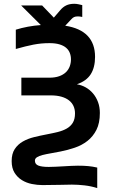

<svg xmlns="http://www.w3.org/2000/svg" viewBox="-20 -777 590 996"><path d="M40.5 58.6Q40.5 20.5 56.4 -3.7Q72.3 -27.8 98.1 -42.7Q124 -57.6 156.7 -65.7Q189.5 -73.7 223.1 -80.1Q253.9 -85.9 280.5 -92.5Q307.1 -99.1 326.9 -110.6Q346.7 -122.1 357.9 -140.6Q369.1 -159.2 369.1 -189Q369.1 -209.5 361.3 -226.8Q353.5 -244.1 337.9 -256.3Q322.3 -268.6 298.6 -275.4Q274.9 -282.2 243.2 -282.2H90.8V-374H235.8Q265.6 -374 286.9 -381.6Q308.1 -389.2 321.8 -402.3Q335.4 -415.5 341.8 -432.9Q348.1 -450.2 348.1 -469.2Q348.1 -487.3 342 -502.7Q335.9 -518.1 322.8 -529.3Q309.6 -540.5 288.3 -546.9Q267.1 -553.2 236.8 -553.2Q214.4 -553.2 194.1 -551.3Q173.8 -549.3 153.3 -545.4Q132.8 -541.5 110.6 -535.9Q88.4 -530.3 62 -522.9V-623Q91.8 -632.3 124.5 -638.4Q157.2 -644.5 191.9 -647L89.8 -748.5H198.7L259.3 -685.5L292 -723.6Q306.2 -740.7 323.5 -749Q340.8 -757.3 365.2 -757.3Q376 -757.3 386.2 -755.1Q396.5 -752.9 406.7 -750.5V-689Q394 -691.9 384.3 -691.9Q371.6 -691.9 364.3 -688.5Q356.9 -685.1 349.6 -676.8L318.4 -643.6Q473.1 -619.6 473.1 -481.9Q473.1 -427.7 450.9 -392.3Q428.7 -356.9 378.9 -339.8Q402.8 -335.9 424.6 -323.7Q446.3 -311.5 462.6 -292.2Q479 -272.9 488.5 -247.3Q498 -221.7 498 -190.9Q498 -138.2 480.2 -103.3Q462.4 -68.4 433.6 -45.9Q404.8 -23.4 368.2 -11Q331.5 1.5 294.4 8.8Q267.6 14.2 243.4 18.3Q219.2 22.5 200.9 27.1Q182.6 31.7 171.9 38.6Q161.1 45.4 161.1 56.2Q161.1 74.7 178.7 81.8Q196.3 88.9 232.9 88.9Q249 88.9 269 87.9Q289.1 86.9 309.6 85.7Q330.1 84.5 349.4 83.5Q368.7 82.5 383.8 82.5Q399.9 82.5 413.1 83Q426.3 83.5 438 84.7Q449.7 85.9 460.9 87.6Q472.2 89.4 484.4 92.3V198.7Q452.6 188.5 418.2 184.6Q383.8 180.7 353 180.7Q328.1 180.7 291.5 181.9Q254.9 183.1 200.2 183.1Q173.8 183.1 145.5 177.5Q117.2 171.9 93.8 157.5Q70.3 143.1 55.4 119.1Q40.5 95.2 40.5 58.6Z"/></svg>

Font: Code New Roman
Style: Bold
Weight: 700
Monospace: yes
Designer: Sam Radian
Foundry: Code New Roman
Version: Version 1.508 October 19, 2014